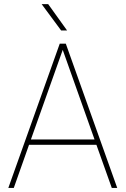

<svg xmlns="http://www.w3.org/2000/svg" viewBox="-20 -926 620 946"><path d="M310.5 -775.9H281.2L185.1 -905.8H217.3ZM530.8 0 455.1 -212.4H123L47.9 0H21L274.4 -710.9H304.2L557.6 0ZM132.3 -238.8H445.8L289.1 -680.2Z"/></svg>

Font: Robert Sans Thin
Style: Regular
Weight: 100
Designer: Christian Robertson (extended by Adam Twardoch)
Foundry: Google
Version: Version 12.135;April 2, 2019;FontCreator 11.5.0.2425 64-bit;